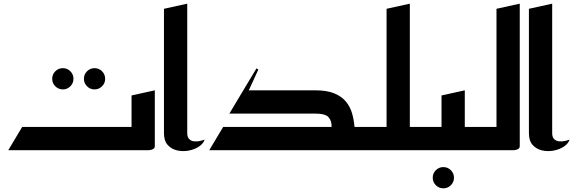

<svg xmlns="http://www.w3.org/2000/svg" viewBox="-20 -820 3129 1048"><path d="M496 -332Q472 -332 455 -349Q438 -366 438 -390Q438 -414 455 -431Q472 -448 496 -448Q520 -448 537 -431Q554 -414 554 -390Q554 -366 537 -349Q520 -332 496 -332ZM323 -332Q299 -332 282 -349Q265 -366 265 -390Q265 -414 282 -431Q299 -448 323 -448Q347 -448 364 -431Q381 -414 381 -390Q381 -366 364 -349Q347 -332 323 -332Z M25 0 101 -127H698V-299L825 -327V-23Q825 -11 815 -6Q805 -1 795 -0.5Q785 0 785 0Z M1097 -58Q1090 -36 1066 -20Q1042 -4 1010 2Q978 8 947 1Q916 -6 895.5 -28.5Q875 -51 875 -93V-772L1002 -800V-93Q1002 -71 1013 -60.5Q1024 -50 1040 -48.5Q1056 -47 1071.5 -50.5Q1087 -54 1097 -58Z M1122 0 1198 -127H1790Q1791 -159 1774 -179.5Q1757 -200 1700 -200H1232L1380 -447L1390 -440L1338 -327H1700Q1765 -327 1805.5 -310Q1846 -293 1869 -264.5Q1892 -236 1902 -200.5Q1912 -165 1915 -127H2037V0Z M1997 0V-127H2090V-772L2217 -800V-127H2337V0H2181Q2179 0 2178 0Q2177 0 2177 0Z M2400 208Q2376 208 2359 191Q2342 174 2342 150Q2342 126 2359 109Q2376 92 2400 92Q2424 92 2441 109Q2458 126 2458 150Q2458 174 2441 191Q2424 208 2400 208Z M2297 0V-127H2390V-299L2517 -327V-127H2637V0H2481Q2479 0 2478 0Q2477 0 2477 0Z M2597 0V-127H2690V-772L2817 -800V-23Q2817 -11 2807 -6Q2797 -1 2787 -0.5Q2777 0 2777 0Z M3089 -58Q3082 -36 3058 -20Q3034 -4 3002 2Q2970 8 2939 1Q2908 -6 2887.5 -28.5Q2867 -51 2867 -93V-772L2994 -800V-93Q2994 -71 3005 -60.5Q3016 -50 3032 -48.5Q3048 -47 3063.5 -50.5Q3079 -54 3089 -58Z"/></svg>

Font: Reem Kufi SemiBold
Style: Regular
Weight: 600
Designer: Khaled Hosny
Version: Version 1.001